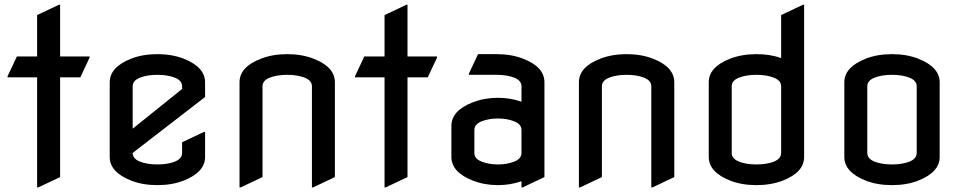

<svg xmlns="http://www.w3.org/2000/svg" viewBox="-20 -777 4087 816"><path d="M137.7 19.5V-448.2H12.2V-453.1L51.8 -537.1H137.7V-712.9L230.5 -756.8H235.4V-537.1H360.8V-532.2L321.3 -448.2H235.4V-24.4L142.6 19.5Z M851.6 -216.3V-109.9Q851.6 -45.4 760.3 -9.3Q710.9 9.8 648.9 9.8Q586.9 9.8 537.6 -9.3Q446.3 -45.4 446.3 -109.9V-427.2Q446.3 -491.7 537.6 -527.8Q586.9 -546.9 648.9 -546.9Q710.9 -546.9 760.3 -527.8Q851.6 -491.7 851.6 -427.2V-364.7L543.9 -127Q543.9 -102.5 574.5 -90.3Q605 -78.1 648.9 -78.1Q692.9 -78.1 723.4 -90.3Q753.9 -102.5 753.9 -127V-172.4L846.7 -216.3ZM543.9 -230 753.9 -398.9V-410.2Q753.9 -434.6 723.4 -446.8Q692.9 -459 648.9 -459Q605 -459 574.5 -446.8Q543.9 -434.6 543.9 -410.2Z M998 19.5V-427.2Q998 -492.7 1089.4 -527.8Q1138.7 -546.9 1200.7 -546.9Q1262.7 -546.9 1312 -527.8Q1403.3 -492.7 1403.3 -427.2V-24.4L1310.5 19.5H1305.7V-410.2Q1305.7 -434.6 1275.1 -446.8Q1244.6 -459 1200.7 -459Q1156.7 -459 1126.2 -446.8Q1095.7 -434.6 1095.7 -410.2V-24.4L1002.9 19.5Z M1614.3 19.5V-448.2H1488.8V-453.1L1528.3 -537.1H1614.3V-712.9L1707 -756.8H1711.9V-537.1H1837.4V-532.2L1797.9 -448.2H1711.9V-24.4L1619.1 19.5Z M2293.9 -24.4 2201.2 19.5H2196.3V-6.8Q2149.4 9.8 2096.2 9.8Q2039.1 9.8 1989.7 -9.3Q1898.4 -45.4 1898.4 -109.9V-241.7Q1898.4 -307.1 1989.7 -342.3Q2039.1 -361.3 2096.2 -361.3Q2149.9 -361.3 2196.3 -344.7V-410.2Q2196.3 -434.6 2165.8 -446.8Q2135.3 -459 2091.3 -459H1972.7V-463.9L2011.7 -546.9H2091.3Q2153.3 -546.9 2202.6 -527.8Q2293.9 -492.7 2293.9 -427.2ZM1996.1 -127Q1996.1 -102.5 2026.6 -90.3Q2057.1 -78.1 2096.2 -78.1Q2135.3 -78.1 2165.8 -90.3Q2196.3 -102.5 2196.3 -127V-224.6Q2196.3 -249 2165.8 -261.2Q2135.3 -273.4 2096.2 -273.4Q2057.1 -273.4 2026.4 -261.2Q1996.1 -249 1996.1 -224.6Z M2440.4 19.5V-427.2Q2440.4 -492.7 2531.7 -527.8Q2581.1 -546.9 2643.1 -546.9Q2705.1 -546.9 2754.4 -527.8Q2845.7 -492.7 2845.7 -427.2V-24.4L2752.9 19.5H2748V-410.2Q2748 -434.6 2717.5 -446.8Q2687 -459 2643.1 -459Q2599.1 -459 2568.6 -446.8Q2538.1 -434.6 2538.1 -410.2V-24.4L2445.3 19.5Z M2992.2 -109.9Q2992.2 -109.9 2992.2 -427.2Q2992.2 -492.7 3083.5 -527.8Q3132.8 -546.9 3194.8 -546.9Q3252.9 -546.9 3299.8 -530.3V-712.9L3392.6 -756.8H3397.5V-109.9Q3397.5 -44.4 3306.2 -9.3Q3256.8 9.8 3194.8 9.8Q3132.8 9.8 3083.5 -9.3Q2992.2 -45.4 2992.2 -109.9ZM3089.8 -127Q3089.8 -102.5 3120.4 -90.3Q3150.9 -78.1 3194.8 -78.1Q3238.8 -78.1 3269.3 -90.3Q3299.8 -102.5 3299.8 -127V-410.2Q3299.8 -434.6 3269.3 -446.8Q3238.8 -459 3194.8 -459Q3150.9 -459 3120.4 -446.8Q3089.8 -434.6 3089.8 -410.2Z M3666 -127Q3666 -102.5 3696.5 -90.3Q3727.1 -78.1 3771 -78.1Q3814.9 -78.1 3845.5 -90.3Q3876 -102.5 3876 -127V-410.2Q3876 -434.6 3845.5 -446.8Q3814.9 -459 3771 -459Q3727.1 -459 3696.5 -446.8Q3666 -434.6 3666 -410.2ZM3568.4 -109.9V-427.2Q3568.4 -491.7 3659.7 -527.8Q3709 -546.9 3771 -546.9Q3833 -546.9 3882.3 -527.8Q3973.6 -491.7 3973.6 -427.2V-109.9Q3973.6 -45.4 3882.3 -9.3Q3833 9.8 3771 9.8Q3709 9.8 3659.7 -9.3Q3568.4 -45.4 3568.4 -109.9Z"/></svg>

Font: Nova Flat
Style: Book
Weight: 400
Version: Version 2.000